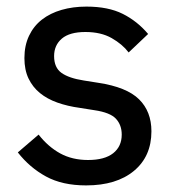

<svg xmlns="http://www.w3.org/2000/svg" viewBox="-20 -550 530 582"><path d="M241 12Q169 12 119.5 -15Q70 -42 34 -88L97 -142Q126 -105 162.5 -85Q199 -65 247 -65Q297 -65 323 -85.5Q349 -106 349 -142Q349 -171 331.5 -190Q314 -209 266 -216L222 -223Q185 -228 154 -239Q123 -250 101 -268Q79 -286 66.5 -312Q54 -338 54 -374Q54 -412 68 -441.5Q82 -471 107 -490.5Q132 -510 166.5 -520Q201 -530 242 -530Q308 -530 352 -508Q396 -486 429 -447L370 -391Q351 -416 318.5 -434.5Q286 -453 239 -453Q191 -453 167.5 -433Q144 -413 144 -380Q144 -345 166.5 -329Q189 -313 234 -306L278 -299Q364 -286 401.5 -249Q439 -212 439 -152Q439 -76 386 -32Q333 12 241 12Z"/></svg>

Font: IBM Plex Sans KR Text
Style: Regular
Weight: 450
Designer: Mike Abbink; Paul van der Laan; Pieter van Rosmalen; Wujin Sim; Chorong Kim; Dohee Lee;
Foundry: Sandoll Inc.
Version: Version 1.001